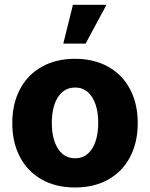

<svg xmlns="http://www.w3.org/2000/svg" viewBox="-20 -787 638 816"><path d="M32.2 -263.7Q32.2 -345.2 64.5 -407Q96.7 -468.8 157 -502.9Q217.3 -537.1 298.8 -537.1Q380.4 -537.1 440.7 -502.9Q501 -468.8 533.2 -407Q565.4 -345.2 565.4 -263.7Q565.4 -182.1 533.2 -120.4Q501 -58.6 440.7 -24.4Q380.4 9.8 298.8 9.8Q217.3 9.8 157 -24.4Q96.7 -58.6 64.5 -120.4Q32.2 -182.1 32.2 -263.7ZM397.5 -264.6Q397.5 -309.1 386 -343.3Q374.5 -377.4 352.5 -396.2Q330.6 -415 299.8 -415Q252.4 -415 226.3 -374Q200.2 -333 200.2 -264.6Q200.2 -196.3 226.3 -155.3Q252.4 -114.3 299.8 -114.3Q330.6 -114.3 352.5 -133.1Q374.5 -151.9 386 -186Q397.5 -220.2 397.5 -264.6ZM290 -766.6H432.6L343.8 -601.6H249Z"/></svg>

Font: Pretendard JP ExtraBold
Style: Regular
Weight: 800
Designer: Base glyphs from Inter by Rasmus Andersson; Hangeul glyphs from Noto Sans CJK(Source Han Sans) by Jang Soo-young and Kan
Foundry: Kil Hyung-jin
Version: Version 1.309